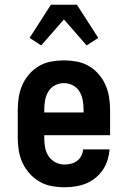

<svg xmlns="http://www.w3.org/2000/svg" viewBox="-20 -783 540 811"><path d="M252 8Q225 8 198 3Q171 -2 147.5 -15.5Q124 -29 105.5 -49.5Q87 -70 75.5 -94.5Q64 -119 59.5 -146Q55 -173 55 -200V-320Q55 -347 59.5 -374Q64 -401 75 -425.5Q86 -450 104 -470.5Q122 -491 145.5 -504.5Q169 -518 196 -523Q223 -528 250 -528Q277 -528 304 -523Q331 -518 354.5 -504.5Q378 -491 396 -470.5Q414 -450 425 -425.5Q436 -401 440.5 -374Q445 -347 445 -320V-212H167V-200Q167 -180 170.5 -160Q174 -140 185 -123.5Q196 -107 214 -97.5Q232 -88 252 -88Q266 -88 280 -91.5Q294 -95 305.5 -103.5Q317 -112 323.5 -125Q330 -138 331 -152H443Q441 -129 434 -106.5Q427 -84 414 -65Q401 -46 382.5 -31Q364 -16 342.5 -7.5Q321 1 298 4.5Q275 8 252 8ZM167 -308H333V-320Q333 -340 329.5 -359.5Q326 -379 316 -396Q306 -413 288 -422.5Q270 -432 250 -432Q230 -432 212 -422.5Q194 -413 184 -396Q174 -379 170.5 -359.5Q167 -340 167 -320ZM154 -591 105 -623 195 -763H305L350 -693L395 -623L346 -591L250 -701Z"/></svg>

Font: Iosevka Curly Slab
Style: Bold
Weight: 700
Monospace: yes
Designer: Belleve Invis
Foundry: Belleve Invis
Version: Version 22.1.2; ttfautohint (v1.8.4)